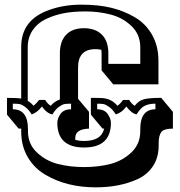

<svg xmlns="http://www.w3.org/2000/svg" viewBox="-20 -732 771 824"><path d="M484 -278Q495 -285 508 -303H534Q547 -284 558 -278Q576 -301 599.5 -306.5Q623 -312 672 -312L722 -252V-180Q683 -180 672 -165Q661 -150 661 -118V-108Q661 -56 636.5 -19Q612 18 570 37Q493 72 391 72Q266 72 175 18Q128 -9 99.5 -57Q71 -105 71 -168V-180H60L10 -240V-312Q53 -312 71 -309V-531Q71 -648 193 -690Q255 -712 329 -712Q403 -712 458 -698.5Q513 -685 559.5 -657.5Q606 -630 633 -582Q660 -534 660 -471V-370H466L416 -430V-502L415 -518Q406 -521 389 -521Q315 -521 315 -442V-308L362 -252V-180Q303 -178 303 -140V-132Q319 -127 341 -127Q415 -127 427 -180H420L370 -240V-312Q404 -312 420 -311Q459 -308 484 -278ZM124 -278Q134 -286 148 -303H174Q186 -284 198 -278Q213 -297 237 -305V-503Q237 -555 264 -583Q291 -611 340 -611Q389 -611 417 -583.5Q445 -556 445 -503V-458H582V-529Q582 -584 544.5 -620Q507 -656 455 -669.5Q403 -683 348 -683Q293 -683 252.5 -675Q212 -667 176.5 -650Q141 -633 120 -602Q99 -571 99 -529V-299Q112 -292 124 -278ZM582 -169V-178Q582 -263 647 -263V-287Q606 -287 586 -267Q576 -257 566 -241Q545 -245 522 -275Q504 -249 477 -241Q464 -262 448.5 -273Q433 -284 423.5 -285.5Q414 -287 397 -287V-263Q428 -263 442 -243Q456 -223 456 -205Q456 -99 341 -99Q226 -99 226 -205Q226 -224 240 -243.5Q254 -263 285 -263V-287Q267 -287 257.5 -285.5Q248 -284 233 -273.5Q218 -263 205 -241Q181 -245 160 -275Q140 -249 116 -241Q103 -262 88 -273Q73 -284 63 -285.5Q53 -287 35 -287V-263Q100 -263 100 -178V-169Q100 -114 138 -78Q176 -42 227.5 -28.5Q279 -15 341 -15Q403 -15 454.5 -28.5Q506 -42 544 -78Q582 -114 582 -169Z"/></svg>

Font: Ewert
Style: Regular
Weight: 400
Designer: Johan Kallas, Mihkel Virkus
Foundry: Johan Kallas, Mihkel Virkus
Version: Version 1.001